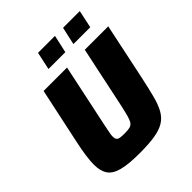

<svg xmlns="http://www.w3.org/2000/svg" viewBox="-237 -1032 1193 1193"><g transform="rotate(-45 359.5 -436.0)"><path d="M300 8Q202 8 147.5 -6.5Q93 -21 70.5 -54Q48 -87 48 -143Q48 -175 54 -218Q60 -261 71 -313L151 -688H357L270 -277Q263 -242 258.5 -220Q254 -198 254 -183Q254 -167 260.5 -158.5Q267 -150 281.5 -147.5Q296 -145 320 -145Q349 -145 365.5 -149Q382 -153 391.5 -166Q401 -179 408.5 -205.5Q416 -232 426 -277L513 -688H719L640 -313Q623 -234 608.5 -178.5Q594 -123 573.5 -86.5Q553 -50 519.5 -29.5Q486 -9 433 -0.5Q380 8 300 8ZM488 -763 514 -880H661L636 -763ZM269 -763 294 -880H443L417 -763Z"/></g></svg>

Font: Saira Thin ExtraBold
Style: Italic
Weight: 800
Italic angle: -12°
Version: Version 1.101